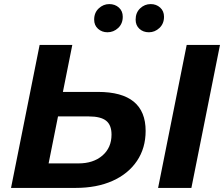

<svg xmlns="http://www.w3.org/2000/svg" viewBox="-20 -920 1097 940"><path d="M460 -470Q693 -470 693 -279Q693 -195 650.5 -132Q608 -69 531 -34.5Q454 0 350 0H34L174 -700H334L288 -470ZM364 -120Q437 -120 481.5 -158.5Q526 -197 526 -261Q526 -308 499.5 -329Q473 -350 415 -350H264L218 -120ZM754 0 894 -700H1057L917 0ZM709 -762Q681 -762 662.5 -779Q644 -796 644 -824Q644 -858 666 -879Q688 -900 718 -900Q745 -900 764 -883Q783 -866 783 -838Q783 -804 760.5 -783Q738 -762 709 -762ZM506 -762Q479 -762 460 -779Q441 -796 441 -824Q441 -858 463.5 -879Q486 -900 515 -900Q543 -900 562 -883Q581 -866 581 -838Q581 -804 558.5 -783Q536 -762 506 -762Z"/></svg>

Font: Montserrat
Style: Bold Italic
Weight: 700
Italic angle: -11.3°
Designer: Julieta Ulanovsky
Foundry: Julieta Ulanovsky
Version: Version 9.000; ttfautohint (v1.8.4.7-5d5b)